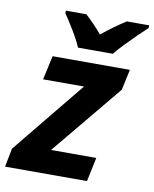

<svg xmlns="http://www.w3.org/2000/svg" viewBox="-109 -831 719 896"><g transform="rotate(10 251.0 -383.0)"><path d="M-22.9 0 -5.9 -87.9 274.9 -432.1H81.1L106 -545.9H472.2L451.2 -448.2L174.8 -113.8H389.2L365.2 0ZM215.8 -606Q200.7 -641.1 175.3 -682.9Q149.9 -724.6 129.9 -753.9V-766.1H227.1Q244.1 -751 266.4 -728Q288.6 -705.1 305.7 -684.1Q361.8 -729.5 418.9 -766.1H524.9V-753.9Q504.9 -735.4 477.8 -709Q450.7 -682.6 424.6 -655.3Q398.4 -627.9 380.9 -606Z"/></g></svg>

Font: Open Sans
Style: Bold Italic
Weight: 700
Italic angle: -12°
Designer: Monotype Design Team
Foundry: Monotype Imaging Inc.
Version: Version 3.003; ttfautohint (v1.8.4)